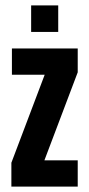

<svg xmlns="http://www.w3.org/2000/svg" viewBox="-20 -689 330 709"><path d="M22 0V-88L145 -413H24V-510H267V-422L144 -97H267V0ZM95 -571V-669H195V-571Z"/></svg>

Font: Saira UltraCondensed ExtraBold
Style: Regular
Weight: 800
Width: 1
Designer: Hector Gatti with collaboration of the Omnibus-Type team
Foundry: Omnibus-Type
Version: Version 1.101